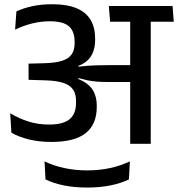

<svg xmlns="http://www.w3.org/2000/svg" viewBox="-20 -662 820 884"><path d="M780 -562 774.5 -634.5H481L487 -562ZM579.5 0H674V-589H579.5ZM27 -140.5 32.5 -51Q68 -31 114 -19.8Q160 -8.5 217 -8.5Q323.5 -8.5 374.5 -49Q425.5 -89.5 425.5 -169.5V-176Q425.5 -213 411 -241Q396.5 -269 363.5 -287.5Q330.5 -306 275 -314.5L274 -347Q326 -349.5 357.8 -366.2Q389.5 -383 403.8 -411.5Q418 -440 418 -478V-484.5Q418 -534.5 397.5 -569.8Q377 -605 333.2 -623.8Q289.5 -642.5 220 -642.5Q170 -642.5 128.8 -633.5Q87.5 -624.5 55.5 -609.5L49.5 -525.5Q88 -544 128 -554Q168 -564 209.5 -564Q271.5 -564 297.5 -540.8Q323.5 -517.5 323.5 -470.5V-463Q323.5 -432 310.2 -412.2Q297 -392.5 267 -382.5Q237 -372.5 186 -371L111.5 -369V-294.5L191 -292Q240.5 -290.5 271.2 -280.5Q302 -270.5 316 -250.2Q330 -230 330 -198V-188Q330 -153.5 316.5 -131.5Q303 -109.5 275.8 -99Q248.5 -88.5 207.5 -88.5Q155.5 -88.5 111.8 -102.2Q68 -116 27 -140.5ZM269 -355V-306.5L339 -291L341.5 -302.5Q363 -296.5 381.8 -292.5Q400.5 -288.5 422.8 -286.5Q445 -284.5 476.5 -284.5H613.5V-362H474.5Q443 -362 421.5 -361.2Q400 -360.5 381.5 -359Q363 -357.5 341 -355L340 -363.5ZM382 201.5Q440 201.5 488.2 191.8Q536.5 182 573.5 164L578 81Q536 101 486.5 111.8Q437 122.5 381.5 122.5Q326 122.5 276.2 111.8Q226.5 101 185 81L189.5 164Q226 182 274.5 191.8Q323 201.5 382 201.5Z"/></svg>

Font: Anek Devanagari Medium
Style: Regular
Weight: 500
Designer: Kailash Malviya (Devanagari) & Yesha Goshar (Latin)
Foundry: Ek Type
Version: Version 1.003